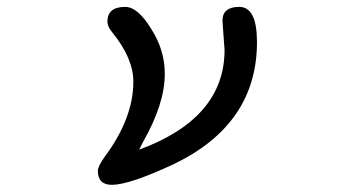

<svg xmlns="http://www.w3.org/2000/svg" viewBox="-20 -507 1040 549"><path d="M259.8 -18.6Q259.8 -31.2 279.3 -58.6Q361.3 -168.9 361.3 -273.4Q361.3 -340.8 299.8 -416Q287.1 -431.6 287.1 -445.3Q287.1 -487.3 337.9 -487.3Q374 -487.3 412.1 -424.8Q451.2 -364.3 451.2 -295.9Q451.2 -210 388.7 -100.6L377.9 -79.1Q622.1 -168.9 622.1 -364.3L617.2 -431.6L616.2 -448.2Q616.2 -487.3 664.1 -487.3Q714.8 -487.3 714.8 -386.7Q714.8 -151.4 475.6 -37.1Q349.6 21.5 299.8 21.5Q259.8 21.5 259.8 -18.6Z"/></svg>

Font: YuPearl-Regular
Style: Regular
Weight: 400
Designer: Max Yao
Foundry: Max-Everyday
Version: Version 1.011; ttfautohint (v1.8.3)